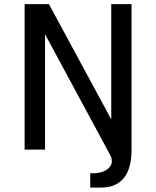

<svg xmlns="http://www.w3.org/2000/svg" viewBox="-20 -709 741 910"><path d="M407.7 180.2V112.3Q466.3 114.3 493.4 89.4Q520.5 64.5 503.9 28.8L193.4 -546.9V0H96.7V-689.5H211.9L507.3 -143.1V-689.5H603.5V0Q603.5 180.2 456.1 180.2Z"/></svg>

Font: HK Grotesk Medium
Style: Regular
Weight: 500
Designer: Alfredo Marco Pradil and Stefan Peev
Foundry: Hanken Design Co.
Version: Version 1.045;PS 001.045;hotconv 1.0.88;makeotf.lib2.5.64775